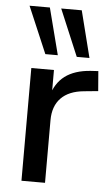

<svg xmlns="http://www.w3.org/2000/svg" viewBox="-54 -791 481 828"><g transform="rotate(5 186.5 -377.5)"><path d="M71 0V-488H169V-371H159Q175 -431 216.5 -462Q258 -493 327 -498L360 -500L367 -414L306 -408Q241 -402 207 -367Q173 -332 173 -271V0ZM262 -553 177 -755H266L317 -553ZM126 -553 40 -755H128L180 -553Z"/></g></svg>

Font: Nunito Sans 12pt ExtraLight SemiBold
Style: Regular
Weight: 600
Version: Version 3.101;gftools[0.9.27]